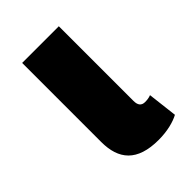

<svg xmlns="http://www.w3.org/2000/svg" viewBox="-165 -588 670 670"><g transform="rotate(-45 170.0 -253.5)"><path d="M216 10C260 10 296 0 318 -12L305 -122C296 -118 284 -117 276 -117C258 -117 250 -128 250 -148V-517H69V-127C69 -41 110 10 216 10Z"/></g></svg>

Font: Noto Sans Thai UI SemCond Blk
Style: Regular
Weight: 900
Width: 4
Designer: Monotype Design Team
Foundry: Monotype Imaging Inc.
Version: Version 2.000